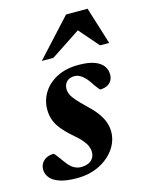

<svg xmlns="http://www.w3.org/2000/svg" viewBox="-115 -743 627 823"><g transform="rotate(-15 199.0 -332.0)"><path d="M54 -114Q58.5 -110 65.5 -100.8Q72.5 -91.5 89 -69Q105 -46.5 120.8 -37.5Q136.5 -28.5 152.5 -28.5Q171 -28.5 184.8 -34.2Q198.5 -40 206.2 -51.5Q214 -63 214 -79Q214 -92 208.8 -105Q203.5 -118 189.8 -134.2Q176 -150.5 149 -173Q123 -196 106.8 -216.8Q90.5 -237.5 83.2 -258.8Q76 -280 76 -303.5Q76 -345 97.5 -379.2Q119 -413.5 159 -434Q199 -454.5 254.5 -454.5Q298.5 -454.5 325 -444.5Q351.5 -434.5 363.5 -417.8Q375.5 -401 375.5 -380.5Q375.5 -364.5 368.5 -352.8Q361.5 -341 348.2 -334.8Q335 -328.5 317 -328.5Q313 -333.5 306 -342Q299 -350.5 286 -370.5Q272.5 -390 257 -401.2Q241.5 -412.5 226 -412.5Q203 -412.5 190.8 -400Q178.5 -387.5 178.5 -367Q178.5 -355.5 184 -343.2Q189.5 -331 204 -314.2Q218.5 -297.5 245 -272Q272 -247 287.5 -225Q303 -203 309.8 -182.8Q316.5 -162.5 316.5 -142.5Q316.5 -101.5 291.8 -66Q267 -30.5 223.5 -8.8Q180 13 123.5 13Q77.5 13 48.5 3.2Q19.5 -6.5 6 -23.2Q-7.5 -40 -7.5 -60Q-7.5 -76 0.2 -88.2Q8 -100.5 21.8 -107.2Q35.5 -114 54 -114ZM107.5 -511.5 259.5 -677H355L406.5 -511.5H366L274.5 -617H319L159 -511.5Z"/></g></svg>

Font: Newsreader 24pt
Style: Bold Italic
Weight: 700
Italic angle: -17°
Designer: Hugues Gentile
Foundry: Production Type
Version: Version 1.003